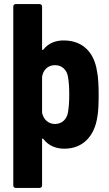

<svg xmlns="http://www.w3.org/2000/svg" viewBox="-20 -720 534 940"><path d="M455 -370C442 -462 386 -522 292 -522C251 -522 216 -508 192 -477C189 -474 186 -475 186 -479V-688C186 -695 181 -700 174 -700H57C50 -700 45 -695 45 -688V188C45 195 50 200 57 200H174C181 200 186 195 186 188V-38C186 -42 189 -43 192 -40C217 -7 253 8 295 8C386 8 444 -54 457 -151C462 -173 463 -222 463 -258C463 -295 461 -346 455 -370ZM313 -171C308 -137 284 -113 249 -113C217 -113 194 -135 187 -164C186 -166 186 -168 186 -170V-344C191 -377 214 -401 249 -401C284 -401 308 -377 313 -343C317 -319 319 -294 319 -257C319 -220 317 -195 313 -171Z"/></svg>

Font: Barlow Semi Condensed
Style: Bold
Weight: 700
Width: 4
Designer: Jeremy Tribby
Foundry: Tribby Type
Version: Version 1.422;hotconv 1.0.109;makeotfexe 2.5.65596